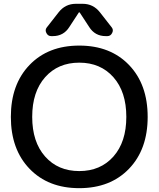

<svg xmlns="http://www.w3.org/2000/svg" viewBox="-20 -980 834 1010"><path d="M415 -960Q470.7 -960 505.9 -915L568.4 -835Q578.1 -822.3 569.8 -806.2Q561.5 -790 544.9 -790H536.1Q479.5 -790 449.2 -837.9L399.4 -914.1Q399.4 -915 397 -915Q394.5 -915 394.5 -914.1L344.7 -837.9Q314.5 -790 257.8 -790H249Q232.4 -790 224.1 -806.2Q215.8 -822.3 225.6 -835L288.1 -915Q323.2 -960 378.9 -960ZM576.7 -573.7Q508.8 -650.4 397 -650.4Q285.2 -650.4 217.3 -573.7Q149.4 -497.1 149.4 -365.2Q149.4 -233.4 217.3 -156.7Q285.2 -80.1 397 -80.1Q508.8 -80.1 576.7 -156.7Q644.5 -233.4 644.5 -365.2Q644.5 -497.1 576.7 -573.7ZM658.7 -92.3Q560.5 9.8 397 9.8Q233.4 9.8 135.3 -92.3Q37.1 -194.3 37.1 -365.2Q37.1 -536.1 135.3 -638.2Q233.4 -740.2 397 -740.2Q560.5 -740.2 658.7 -638.2Q756.8 -536.1 756.8 -365.2Q756.8 -194.3 658.7 -92.3Z"/></svg>

Font: Rounded Mgen+ 2p medium
Style: Regular
Weight: 500
Designer: [Source Han Sans]
Ryoko NISHIZUKA  (kana & ideographs); Paul D. Hunt (Latin, Greek & Cyrillic); Wenlong ZHANG  (bopomofo
Version: Version 1.059.20150602